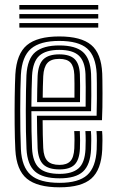

<svg xmlns="http://www.w3.org/2000/svg" viewBox="-20 -758 474 786"><path d="M224 8.8Q132.8 8.8 90 -26.5Q47.2 -61.8 42.8 -145Q40.5 -189.8 40 -247.8Q39.5 -305.8 40.2 -361.1Q41 -416.5 42.8 -453.5Q47.8 -537.8 90.2 -573.2Q132.8 -608.8 222.5 -608.8Q311.8 -608.8 353.2 -574.1Q394.8 -539.5 398.5 -457.2Q399 -449.8 399.2 -427.9Q399.5 -406 399.6 -377.1Q399.8 -348.2 399.2 -318.6Q398.8 -289 397.5 -265.8H154.5Q154.8 -232.2 155.2 -204.9Q155.8 -177.5 157 -152.2Q158.8 -115 174.4 -99Q190 -83 224 -83Q253.2 -83 267.8 -98.1Q282.2 -113.2 284.2 -150.5Q285 -165.8 285 -185Q285 -204.2 283.8 -221.5H306.8Q307.8 -203.2 307.8 -183.4Q307.8 -163.5 307.2 -149.5Q305 -104 285.5 -84.2Q266 -64.5 224 -64.5Q178.2 -64.5 157.4 -84.6Q136.5 -104.8 134 -151Q132.8 -181.2 132.1 -215.8Q131.5 -250.2 131.2 -284.2H375.5Q376.5 -316.8 376.6 -353Q376.8 -389.2 376.5 -417.9Q376.2 -446.5 375.8 -456.2Q372.2 -528.2 336.8 -559.4Q301.2 -590.5 222.5 -590.5Q144.5 -590.5 107.1 -558.8Q69.8 -527 65.5 -451.8Q64.2 -427 63.5 -389Q62.8 -351 62.8 -307.8Q62.8 -264.5 63.4 -222.4Q64 -180.2 65.5 -147.2Q69.2 -74.2 105.8 -41.9Q142.2 -9.5 224 -9.5Q301.2 -9.5 336.8 -41.2Q372.2 -73 375.8 -146.2Q376.5 -161.8 376.5 -183.1Q376.5 -204.5 375 -221.5H398Q399.5 -204.5 399.4 -183.2Q399.2 -162 398.5 -145.5Q394.5 -62.8 353.9 -27Q313.2 8.8 224 8.8ZM224 -28Q154.5 -28 123.1 -56.1Q91.8 -84.2 88.5 -148Q87 -178.8 86.2 -219.6Q85.5 -260.5 85.6 -303.5Q85.8 -346.5 86.4 -385Q87 -423.5 88.2 -449.8Q92.2 -518.2 125 -545.1Q157.8 -572 222.5 -572Q289 -572 319.4 -545.1Q349.8 -518.2 352.8 -455.8Q353.2 -446.8 353.5 -422.4Q353.8 -398 353.8 -366.1Q353.8 -334.2 352.8 -302.8H108.5Q108.5 -260.2 109.1 -220Q109.8 -179.8 111.2 -150.2Q114.2 -93.8 140.6 -70Q167 -46.2 224 -46.2Q275.2 -46.2 301.2 -68.6Q327.2 -91 330 -147.5Q330.8 -163 330.8 -183Q330.8 -203 329.5 -221.5H352.2Q353.8 -203.5 353.6 -183.5Q353.5 -163.5 352.8 -147Q349.8 -83.2 319.8 -55.6Q289.8 -28 224 -28ZM108.5 -321.2H330.5Q331.2 -362.5 330.9 -401.5Q330.5 -440.5 330 -454.8Q327.5 -507.5 302.5 -530.6Q277.5 -553.8 222.5 -553.8Q167.5 -553.8 141 -529.9Q114.5 -506 111.2 -448.5Q110 -424.5 109.4 -390.4Q108.8 -356.2 108.5 -321.2ZM131.8 -339.8Q131.8 -360.8 132.5 -393.5Q133.2 -426.2 134 -447.2Q136.8 -495.5 157.9 -515.5Q179 -535.5 222.5 -535.5Q265.5 -535.5 285.2 -516.5Q305 -497.5 307 -454.2Q307.8 -440.8 307.9 -407.5Q308 -374.2 307.5 -339.8ZM154.8 -358.2H284.8Q285.2 -388.8 284.9 -416.4Q284.5 -444 284.2 -452.2Q282.8 -486 268.8 -501.5Q254.8 -517 222.5 -517Q189 -517 174 -500.1Q159 -483.2 157 -446.2Q156 -424.8 155.5 -403.5Q155 -382.2 154.8 -358.2ZM59.2 -719V-737.5H382.2V-719ZM59.2 -682V-700.5H382.2V-682ZM59.2 -645V-663.5H382.2V-645Z"/></svg>

Font: Big Shoulders Inline Text
Style: Bold
Weight: 700
Designer: Patric King
Foundry: XO Type Co
Version: Version 1.000